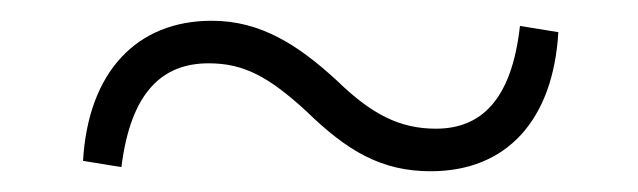

<svg xmlns="http://www.w3.org/2000/svg" viewBox="-20 -465 615 185"><path d="M305 -387C267 -422 231 -445 184 -445C112 -445 65 -396 60 -310L97 -304C106 -377 137 -404 181 -404C215 -404 239 -391 275 -358C315 -319 348 -300 395 -300C468 -300 513 -349 518 -434L481 -440C473 -368 443 -341 400 -341C365 -341 338 -355 305 -387Z"/></svg>

Font: Noto Serif SC Light
Style: Regular
Weight: 300
Designer: Ryoko NISHIZUKA 西塚涼子 (kana & ideographs); Frank Grießhammer (Latin, Greek & Cyrillic); Wenlong ZHANG 张文龙 (bopomofo); San
Foundry: Adobe
Version: Version 2.001;hotconv 1.1.0;makeotfexe 2.6.0